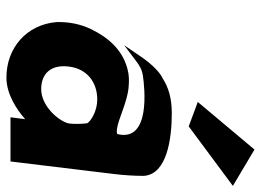

<svg xmlns="http://www.w3.org/2000/svg" viewBox="-130 -680 832 613"><g transform="rotate(90 286.5 -373.0)"><path d="M230 -476C204 -464 176 -430 158 -403L124 -353L173 -390C190 -403 202 -410 223 -413C258 -418 432 -438 408 -333C408 -331 407 -328 391 -330C360 -334 305 -363 259 -367C237 -369 219 -369 198 -363C135 -346 97 -298 72 -246C56 -212 49 -176 50 -137C58 -41 133 23 227 23C281 23 331 -11 360 -37L354 10H495L535 -320C539 -354 541 -384 541 -415C537 -490 421 -505 341 -505C292 -505 258 -494 230 -476ZM264 -88C213 -88 185 -121 192 -176C199 -236 244 -267 297 -267C334 -267 366 -247 373 -235C375 -219 376 -198 374 -179C371 -151 322 -88 264 -88ZM305 -588 383 -559 573 -700 457 -769Z"/></g></svg>

Font: Bluebird
Style: SfBdNrwObl
Weight: 700
Designer: Jasper
Foundry: Cannot Into Space Fonts
Version: Version 0.98